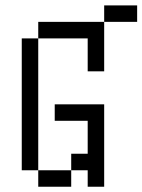

<svg xmlns="http://www.w3.org/2000/svg" viewBox="-20 -708 540 728"><path d="M500 -625V-687.5H375V-625H125V-562.5H62.5Q62.5 -562.5 62.5 -62.5H125V0H250V-62.5H125Q125 -62.5 125 -562.5H312.5Q312.5 -562.5 312.5 -437.5H375V-625ZM312.5 -62.5V0H375V-312.5H187.5V-250H312.5Q312.5 -250 312.5 -125H250V-62.5Z"/></svg>

Font: Unifont
Style: Regular
Weight: 500
Version: Version 13.0.05